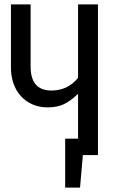

<svg xmlns="http://www.w3.org/2000/svg" viewBox="-20 -709 544 878"><path d="M428 -689V0H359L346 149H278V-75H337V-280Q303 -247 272 -232.5Q241 -218 198 -218Q151 -218 113 -239.5Q75 -261 52.5 -302.5Q30 -344 30 -403V-689H120V-405Q120 -295 215 -295Q290 -295 337 -353V-689Z"/></svg>

Font: Fira Sans Extra Condensed
Style: Regular
Weight: 400
Width: 1
Designer: Carrois Corporate & Edenspiekermann AG
Foundry: Carrois Corporate GbR & Edenspiekermann AG
Version: Version 4.203